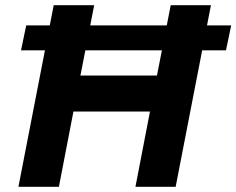

<svg xmlns="http://www.w3.org/2000/svg" viewBox="-20 -720 911 740"><path d="M61 -526 81 -622H871L851 -526ZM51 0 187 -700H343L290 -429H585L638 -700H793L657 0H502L558 -290H263L207 0Z"/></svg>

Font: REM SemiBold
Style: Italic
Weight: 600
Italic angle: -11°
Designer: Octavio Pardo
Foundry: Ashler Design
Version: Version 1.005;gftools[0.9.28]